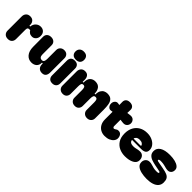

<svg xmlns="http://www.w3.org/2000/svg" viewBox="236 -1931 3140 3140"><g transform="rotate(45 1806.0 -361.0)"><path d="M126 0Q79 0 53 -27Q27 -54 27 -95V-423Q27 -466 53 -494.5Q79 -523 126 -523Q173 -523 198 -494.5Q223 -466 223 -425V-404H242Q246 -457 282 -491Q318 -525 367 -525Q416 -525 444.5 -495Q473 -465 473 -415Q473 -368 446 -337Q419 -306 377 -306Q342 -306 318.5 -322.5Q295 -339 284 -361Q252 -365 237.5 -354.5Q223 -344 223 -313V-95Q223 -54 198 -27Q173 0 126 0Z M669 0Q599 0 555 -53Q511 -106 510 -202L509 -433Q509 -476 535.5 -500.5Q562 -525 608 -525Q652 -525 679 -500.5Q706 -476 706 -433V-224Q706 -149 765 -149Q794 -149 804 -170.5Q814 -192 814 -226V-433Q814 -472 841 -498.5Q868 -525 911 -525Q956 -525 980.5 -498.5Q1005 -472 1005 -433V-105Q1005 -57 983.5 -28.5Q962 0 914 0Q867 0 840.5 -28.5Q814 -57 814 -105V-122H796Q796 -64 761.5 -32Q727 0 669 0Z M1053 -639Q1053 -682 1079.5 -708.5Q1106 -735 1153 -735Q1203 -735 1227.5 -709Q1252 -683 1252 -640Q1252 -598 1227.5 -572.5Q1203 -547 1153 -547Q1104 -547 1078.5 -572.5Q1053 -598 1053 -639ZM1153 0Q1106 0 1083 -26Q1060 -52 1060 -91V-433Q1060 -476 1083 -501Q1106 -526 1153 -526Q1200 -526 1223.5 -501Q1247 -476 1247 -435V-91Q1247 -52 1222.5 -26Q1198 0 1153 0Z M1396 0Q1351 0 1324.5 -26.5Q1298 -53 1298 -92V-423Q1298 -465 1323.5 -494Q1349 -523 1396 -523Q1442 -523 1465 -494Q1488 -465 1488 -421V-371H1506Q1506 -456 1542 -489.5Q1578 -523 1631 -523Q1699 -523 1731 -481Q1763 -439 1763 -371H1781Q1781 -428 1800 -461Q1819 -494 1848.5 -508.5Q1878 -523 1910 -523Q1975 -523 2005.5 -492Q2036 -461 2045 -409Q2054 -357 2054 -292V-92Q2054 -53 2027.5 -26.5Q2001 0 1957 0Q1913 0 1886 -26.5Q1859 -53 1859 -92V-269Q1859 -305 1850 -325Q1841 -345 1814 -345Q1785 -345 1776.5 -323Q1768 -301 1768 -267V-92Q1768 -53 1743 -26.5Q1718 0 1674 0Q1629 0 1602.5 -26.5Q1576 -53 1576 -92V-269Q1576 -305 1567 -325Q1558 -345 1532 -345Q1503 -345 1495.5 -323Q1488 -301 1488 -267V-92Q1488 -53 1464 -26.5Q1440 0 1396 0Z M2366 3Q2313 3 2270.5 -21Q2228 -45 2204 -89.5Q2180 -134 2180 -194V-370L2143 -365Q2113 -361 2090 -386Q2067 -411 2067 -449Q2067 -487 2090 -511.5Q2113 -536 2143 -532L2180 -527L2179 -595Q2178 -635 2202 -658.5Q2226 -682 2272 -682Q2318 -682 2343 -658.5Q2368 -635 2366 -595L2364 -527L2417 -534Q2471 -542 2499 -514.5Q2527 -487 2527 -449Q2527 -411 2499.5 -383.5Q2472 -356 2420 -363L2364 -370V-221Q2364 -208 2373 -197.5Q2382 -187 2395 -191Q2410 -195 2426.5 -208Q2443 -221 2469 -221Q2508 -221 2529 -193Q2550 -165 2550 -124Q2550 -92 2527.5 -62.5Q2505 -33 2464 -15Q2423 3 2366 3Z M2569 -260Q2569 -339 2600.5 -399Q2632 -459 2690.5 -493Q2749 -527 2830 -527Q2893 -527 2943.5 -504Q2994 -481 3023 -442.5Q3052 -404 3052 -358Q3052 -310 3024 -290Q2996 -270 2941 -270H2731Q2731 -244 2751.5 -227Q2772 -210 2821 -210Q2846 -210 2867.5 -215Q2889 -220 2911.5 -224.5Q2934 -229 2962 -229Q3002 -229 3028 -200.5Q3054 -172 3054 -122Q3054 -63 2993.5 -30Q2933 3 2835 3Q2766 3 2705.5 -24Q2645 -51 2607 -109.5Q2569 -168 2569 -260ZM2893 -303Q2908 -303 2903 -317Q2899 -331 2879 -346Q2859 -361 2821 -361Q2777 -361 2755.5 -342Q2734 -323 2734 -303Z M3351 13Q3282 13 3223.5 -0.5Q3165 -14 3130 -43.5Q3095 -73 3095 -122Q3095 -165 3121 -193Q3147 -221 3190 -221Q3217 -221 3244.5 -212.5Q3272 -204 3303 -196Q3334 -188 3370 -188Q3402 -188 3413 -191.5Q3424 -195 3424 -205Q3424 -217 3410.5 -221Q3397 -225 3365 -231L3293 -245Q3248 -254 3205.5 -268.5Q3163 -283 3135.5 -312Q3108 -341 3108 -391Q3108 -459 3168.5 -497Q3229 -535 3344 -535Q3410 -535 3462.5 -522Q3515 -509 3546 -483.5Q3577 -458 3577 -420Q3578 -379 3555 -354Q3532 -329 3497 -329Q3472 -329 3446.5 -335.5Q3421 -342 3391.5 -349.5Q3362 -357 3324 -358Q3297 -360 3280 -355Q3263 -350 3263 -339Q3263 -327 3283 -322.5Q3303 -318 3343 -311L3414 -298Q3479 -287 3517.5 -270.5Q3556 -254 3573 -225Q3590 -196 3590 -145Q3590 -92 3559.5 -56.5Q3529 -21 3475 -4Q3421 13 3351 13Z"/></g></svg>

Font: Bagel Fat One
Style: Regular
Weight: 400
Designer: Kyung-won Kim
Foundry: JAMO
Version: Version 1.000; ttfautohint (v1.8.4.7-5d5b);gftools[0.9.28]